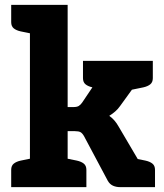

<svg xmlns="http://www.w3.org/2000/svg" viewBox="-20 -769 675 789"><path d="M103 0V-749H258V-329H281Q296 -329 303.5 -333.5Q311 -338 318 -348L416 -494Q425 -508 436.5 -513.5Q448 -519 466 -519H608L474 -334Q465 -321 453.5 -311Q442 -301 429 -293Q452 -277 468 -248L614 0H474Q457 0 444 -6Q431 -12 423 -26L325 -210Q318 -222 310.5 -226Q303 -230 288 -230H258V0ZM491 -394 382 -478V-519H553L530 -402ZM520 0 464 -131 539 -117ZM26 0V-71Q26 -88 36.5 -96.5Q47 -105 65 -109L109 -118L123 0ZM238 0 252 -118 296 -109Q314 -105 324.5 -96.5Q335 -88 335 -71V0ZM123 -749 109 -631 65 -640Q47 -644 36.5 -652.5Q26 -661 26 -678V-749ZM608 -519V-448Q608 -431 597.5 -422.5Q587 -414 569 -410L525 -401L511 -519ZM418 -519 404 -401 360 -410Q342 -414 331.5 -422.5Q321 -431 321 -448V-519ZM520 0 534 -118 578 -109Q596 -105 606.5 -96.5Q617 -88 617 -71V0Z"/></svg>

Font: Aleo Black
Style: Regular
Weight: 900
Designer: Alessio Laiso
Foundry: Alessio Laiso
Version: Version 2.001;gftools[0.9.29]